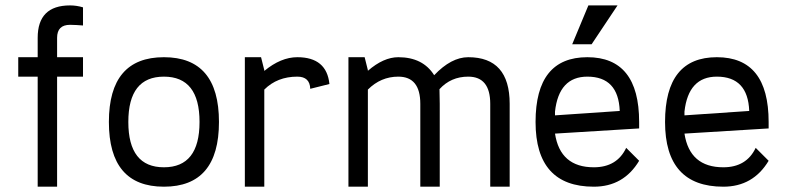

<svg xmlns="http://www.w3.org/2000/svg" viewBox="-20 -704 2967 724"><path d="M293 -415H195.3V0H122.1V-415H48.8V-488.3H122.1V-561.5Q122.1 -683.6 244.1 -683.6Q268.6 -683.6 293 -676.3V-607.9Q280.8 -608.9 268.6 -609.6Q256.3 -610.4 244.1 -610.4Q195.3 -610.4 195.3 -561.5V-488.3H293Z M390.6 -244.1Q390.6 -488.3 598.1 -488.3Q805.7 -488.3 805.7 -244.1Q805.7 0 598.1 0Q390.6 0 390.6 -244.1ZM732.4 -244.1Q732.4 -415 598.1 -415Q463.9 -415 463.9 -244.1Q463.9 -73.2 598.1 -73.2Q732.4 -73.2 732.4 -244.1Z M1101.1 -488.3Q1211.9 -488.3 1222.2 -387.2L1149.9 -369.1Q1148.4 -415 1101.1 -415Q1025.4 -415 976.6 -366.2V0H903.3V-488.3H964.4L976.6 -439.5V-436.5Q1039.1 -488.3 1101.1 -488.3Z M1901.9 0H1828.6V-312.5Q1828.6 -415 1745.6 -415Q1680.2 -415 1637.2 -367.7Q1638.2 -342.8 1638.2 -312.5V0H1564.9V-312.5Q1564.9 -415 1481.9 -415Q1416 -415 1367.2 -366.2V0H1293.9V-488.3H1355L1367.2 -439.5V-437Q1426.3 -488.3 1481.9 -488.3Q1574.7 -488.3 1617.2 -420.4Q1681.6 -488.3 1745.6 -488.3Q1901.9 -488.3 1901.9 -312.5Z M2219.2 0Q1999.5 0 1999.5 -244.1Q1999.5 -488.3 2194.8 -488.3Q2390.1 -488.3 2390.1 -244.1V-219.7L2072.8 -200.2Q2092.3 -73.2 2219.2 -73.2Q2306.6 -73.2 2341.3 -146.5L2390.1 -97.7Q2331.5 0 2219.2 0ZM2316.9 -285.6Q2312 -415 2194.8 -415Q2087.4 -415 2072.8 -283.2V-269ZM2137.7 -537.1 2198.7 -683.6H2308.6L2210.9 -537.1Z M2707.5 0Q2487.8 0 2487.8 -244.1Q2487.8 -488.3 2683.1 -488.3Q2878.4 -488.3 2878.4 -244.1V-219.7L2561 -200.2Q2580.6 -73.2 2707.5 -73.2Q2794.9 -73.2 2829.6 -146.5L2878.4 -97.7Q2819.8 0 2707.5 0ZM2805.2 -285.6Q2800.3 -415 2683.1 -415Q2575.7 -415 2561 -283.2V-269Z"/></svg>

Font: Sanitrixie
Style: Regular
Weight: 400
Designer: Jayvee D. Enaguas (Grand Chaos)
Version: Version 1.1 - 6/9/2013